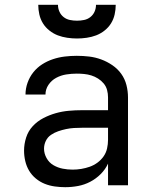

<svg xmlns="http://www.w3.org/2000/svg" viewBox="-20 -770 640 798"><path d="M251 8Q230 8 208 5Q186 2 166 -6Q146 -14 129 -28Q112 -42 101 -60.5Q90 -79 85 -100.5Q80 -122 80 -144Q80 -171 88.5 -198Q97 -225 116 -245.5Q135 -266 160 -279Q185 -292 211.5 -299.5Q238 -307 265.5 -309.5Q293 -312 321 -312H429V-365Q429 -381 425 -396Q421 -411 411 -423Q401 -435 387.5 -443.5Q374 -452 359.5 -456.5Q345 -461 329.5 -462.5Q314 -464 299 -464Q277 -464 255 -460.5Q233 -457 213.5 -446.5Q194 -436 181.5 -417.5Q169 -399 169 -377Q169 -377 169 -377Q169 -377 169 -377H86Q86 -377 86 -377Q86 -377 86 -377Q86 -402 94.5 -426Q103 -450 118.5 -469.5Q134 -489 155 -502.5Q176 -516 200 -524Q224 -532 249 -535Q274 -538 299 -538Q325 -538 350.5 -535Q376 -532 400.5 -523Q425 -514 447 -499Q469 -484 484 -463Q499 -442 505.5 -416.5Q512 -391 512 -365V0H429V-90Q418 -66 398.5 -46.5Q379 -27 355 -14.5Q331 -2 304.5 3Q278 8 251 8ZM282 -65Q300 -65 318 -68Q336 -71 353 -77Q370 -83 385 -94Q400 -105 410.5 -120Q421 -135 425 -153Q429 -171 429 -189V-239H321Q304 -239 287.5 -238Q271 -237 254.5 -233.5Q238 -230 222 -224.5Q206 -219 192 -209.5Q178 -200 170.5 -184.5Q163 -169 163 -152Q163 -132 173.5 -113Q184 -94 202 -83.5Q220 -73 240.5 -69Q261 -65 282 -65ZM300 -610Q280 -610 259.5 -613Q239 -616 220.5 -623Q202 -630 185.5 -643Q169 -656 158.5 -673Q148 -690 143.5 -710Q139 -730 139 -750H221Q221 -735 227 -721.5Q233 -708 244.5 -699Q256 -690 270.5 -687Q285 -684 300 -684Q315 -684 329.5 -687Q344 -690 355.5 -699Q367 -708 373 -721.5Q379 -735 379 -750H461Q461 -730 456.5 -710Q452 -690 441.5 -673Q431 -656 414.5 -643Q398 -630 379.5 -623Q361 -616 340.5 -613Q320 -610 300 -610Z"/></svg>

Font: Iosevka Curly Extended
Style: Regular
Weight: 400
Width: 7
Monospace: yes
Designer: Belleve Invis
Foundry: Belleve Invis
Version: Version 11.1.0; ttfautohint (v1.8.3)